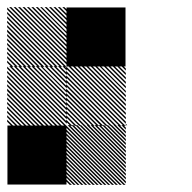

<svg xmlns="http://www.w3.org/2000/svg" viewBox="-21 -521 541 542"><path d="M334.2 -165.8 332.5 -167.5H334.2ZM334.2 -155 321.7 -167.5H327.5L334.2 -160.8ZM334.2 -144.2 310.8 -167.5H316.7L334.2 -150ZM334.2 -133.3 300 -167.5H305.8L334.2 -139.2ZM334.2 -122.5 289.2 -167.5H295L334.2 -128.3ZM334.2 -111.7 278.3 -167.5H284.2L334.2 -117.5ZM334.2 -100.8 267.5 -167.5H273.3L334.2 -106.7ZM334.2 -90 256.7 -167.5H262.5L334.2 -95.8ZM334.2 -79.2 245.8 -167.5H251.7L334.2 -85ZM334.2 -68.3 235 -167.5H240.8L334.2 -74.2ZM334.2 -57.5 224.2 -167.5H230L334.2 -63.3ZM334.2 -46.7 213.3 -167.5H219.2L334.2 -52.5ZM334.2 -35.8 202.5 -167.5H208.3L334.2 -41.7ZM334.2 -25 191.7 -167.5H197.5L334.2 -30.8ZM334.2 -14.2 180.8 -167.5H186.7L334.2 -20ZM334.2 -3.3 170 -167.5H175.8L334.2 -9.2ZM327.5 0.8 165.8 -160.8V-166.7L333.3 0.8ZM316.7 0.8 165.8 -150V-155.8L322.5 0.8ZM305.8 0.8 165.8 -139.2V-145L311.7 0.8ZM295 0.8 165.8 -128.3V-134.2L300.8 0.8ZM284.2 0.8 165.8 -117.5V-123.3L290 0.8ZM273.3 0.8 165.8 -106.7V-112.5L279.2 0.8ZM262.5 0.8 165.8 -95.8V-101.7L268.3 0.8ZM251.7 0.8 165.8 -85V-90.8L257.5 0.8ZM240.8 0.8 165.8 -74.2V-80L246.7 0.8ZM230 0.8 165.8 -63.3V-69.2L235.8 0.8ZM219.2 0.8 165.8 -52.5V-58.3L225 0.8ZM208.3 0.8 165.8 -41.7V-47.5L214.2 0.8ZM197.5 0.8 165.8 -30.8V-36.7L203.3 0.8ZM186.7 0.8 165.8 -20V-25.8L192.5 0.8ZM175.8 0.8 165.8 -9.2V-15L181.7 0.8ZM334.2 -167.5H338.3L334.2 -171.7ZM334.2 -321.7 321.7 -334.2H327.5L334.2 -327.5ZM334.2 -309.2 309.2 -334.2H315L334.2 -315ZM334.2 -296.7 296.7 -334.2H302.5L334.2 -302.5ZM334.2 -284.2 284.2 -334.2H290L334.2 -290ZM334.2 -271.7 271.7 -334.2H277.5L334.2 -277.5ZM334.2 -259.2 259.2 -334.2H264.2L334.2 -264.2ZM334.2 -246.7 246.7 -334.2H252.5L334.2 -252.5ZM334.2 -234.2 234.2 -334.2H240L334.2 -240ZM334.2 -221.7 221.7 -334.2H227.5L334.2 -227.5ZM334.2 -209.2 209.2 -334.2H215L334.2 -215ZM334.2 -196.7 196.7 -334.2H202.5L334.2 -202.5ZM334.2 -184.2 184.2 -334.2H190L334.2 -190ZM334.2 -171.7 171.7 -334.2H177.5L334.2 -177.5ZM327.5 -165.8 165.8 -327.5V-333.3L333.3 -165.8ZM315 -165.8 165.8 -315V-320.8L320.8 -165.8ZM302.5 -165.8 165.8 -302.5V-308.3L308.3 -165.8ZM290 -165.8 165.8 -290V-295.8L295.8 -165.8ZM277.5 -165.8 165.8 -277.5V-283.3L283.3 -165.8ZM264.2 -165.8 165.8 -264.2V-270.8L270.8 -165.8ZM252.5 -165.8 165.8 -252.5V-258.3L258.3 -165.8ZM240 -165.8 165.8 -240V-245.8L245.8 -165.8ZM227.5 -165.8 165.8 -227.5V-233.3L233.3 -165.8ZM215 -165.8 165.8 -215V-220.8L220.8 -165.8ZM202.5 -165.8 165.8 -202.5V-208.3L208.3 -165.8ZM190 -165.8 165.8 -190V-195.8L195.8 -165.8ZM177.5 -165.8 165.8 -177.5V-183.3L183.3 -165.8ZM167.5 -321.7 155 -334.2H160.8L167.5 -327.5ZM167.5 -309.2 142.5 -334.2H148.3L167.5 -315ZM167.5 -296.7 130 -334.2H135.8L167.5 -302.5ZM167.5 -284.2 117.5 -334.2H123.3L167.5 -290ZM167.5 -271.7 105 -334.2H110.8L167.5 -277.5ZM167.5 -259.2 92.5 -334.2H97.5L167.5 -264.2ZM167.5 -246.7 80 -334.2H85.8L167.5 -252.5ZM167.5 -234.2 67.5 -334.2H73.3L167.5 -240ZM167.5 -221.7 55 -334.2H60.8L167.5 -227.5ZM167.5 -209.2 42.5 -334.2H48.3L167.5 -215ZM167.5 -196.7 30 -334.2H35.8L167.5 -202.5ZM167.5 -184.2 17.5 -334.2H23.3L167.5 -190ZM167.5 -171.7 5 -334.2H10.8L167.5 -177.5ZM160.8 -165.8 -0.8 -327.5V-333.3L166.7 -165.8ZM148.3 -165.8 -0.8 -315V-320.8L154.2 -165.8ZM135.8 -165.8 -0.8 -302.5V-308.3L141.7 -165.8ZM123.3 -165.8 -0.8 -290V-295.8L129.2 -165.8ZM110.8 -165.8 -0.8 -277.5V-283.3L116.7 -165.8ZM97.5 -165.8 -0.8 -264.2V-270.8L104.2 -165.8ZM85.8 -165.8 -0.8 -252.5V-258.3L91.7 -165.8ZM73.3 -165.8 -0.8 -240V-245.8L79.2 -165.8ZM60.8 -165.8 -0.8 -227.5V-233.3L66.7 -165.8ZM48.3 -165.8 -0.8 -215V-220.8L54.2 -165.8ZM35.8 -165.8 -0.8 -202.5V-208.3L41.7 -165.8ZM23.3 -165.8 -0.8 -190V-195.8L29.2 -165.8ZM10.8 -165.8 -0.8 -177.5V-183.3L16.7 -165.8ZM167.5 -488.3 155 -500.8H160.8L167.5 -494.2ZM167.5 -475.8 142.5 -500.8H148.3L167.5 -481.7ZM167.5 -463.3 130 -500.8H135.8L167.5 -469.2ZM167.5 -450.8 117.5 -500.8H123.3L167.5 -456.7ZM167.5 -438.3 105 -500.8H110.8L167.5 -444.2ZM167.5 -425.8 92.5 -500.8H97.5L167.5 -430.8ZM167.5 -413.3 80 -500.8H85.8L167.5 -419.2ZM167.5 -400.8 67.5 -500.8H73.3L167.5 -406.7ZM167.5 -388.3 55 -500.8H60.8L167.5 -394.2ZM167.5 -375.8 42.5 -500.8H48.3L167.5 -381.7ZM167.5 -363.3 30 -500.8H35.8L167.5 -369.2ZM167.5 -350.8 17.5 -500.8H23.3L167.5 -356.7ZM167.5 -338.3 5 -500.8H10.8L167.5 -344.2ZM160.8 -332.5 -0.8 -494.2V-500L166.7 -332.5ZM148.3 -332.5 -0.8 -481.7V-487.5L154.2 -332.5ZM135.8 -332.5 -0.8 -469.2V-475L141.7 -332.5ZM123.3 -332.5 -0.8 -456.7V-462.5L129.2 -332.5ZM110.8 -332.5 -0.8 -444.2V-450L116.7 -332.5ZM97.5 -332.5 -0.8 -430.8V-437.5L104.2 -332.5ZM85.8 -332.5 -0.8 -419.2V-425L91.7 -332.5ZM73.3 -332.5 -0.8 -406.7V-412.5L79.2 -332.5ZM60.8 -332.5 -0.8 -394.2V-400L66.7 -332.5ZM48.3 -332.5 -0.8 -381.7V-387.5L54.2 -332.5ZM35.8 -332.5 -0.8 -369.2V-375L41.7 -332.5ZM23.3 -332.5 -0.8 -356.7V-362.5L29.2 -332.5ZM10.8 -332.5 -0.8 -344.2V-350L16.7 -332.5ZM0 -166.7H166.7V0H0ZM166.7 -500H333.3V-333.3H166.7Z"/></svg>

Font: 0xA000-Pixelated
Style: Pixelated
Weight: 400
Version: Version 0.1